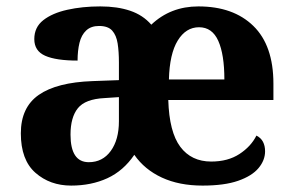

<svg xmlns="http://www.w3.org/2000/svg" viewBox="-20 -569 915 599"><path d="M202 10Q136 10 90.5 -30Q45 -70 45 -153Q45 -234 101 -273Q157 -312 269 -316L351 -319V-374Q351 -408 347 -433.5Q343 -459 330 -473.5Q317 -488 289 -488Q264 -488 249 -474Q234 -460 228 -435.5Q222 -411 222 -380Q155 -380 121 -395Q87 -410 87 -447Q87 -484 115 -506Q143 -528 190 -538.5Q237 -549 293 -549Q346 -549 386 -535.5Q426 -522 452 -492Q512 -549 599 -549Q708 -549 770.5 -488Q833 -427 833 -308V-257H505Q508 -157 542.5 -111Q577 -65 639 -65Q691 -65 727 -88.5Q763 -112 780 -146Q794 -139 800.5 -126.5Q807 -114 807 -97Q807 -69 786.5 -44.5Q766 -20 723 -5Q680 10 612 10Q539 10 485 -15Q431 -40 399 -86Q365 -36 315 -13Q265 10 202 10ZM257 -63Q300 -63 325.5 -98Q351 -133 351 -191V-266L306 -263Q246 -260 223 -231.5Q200 -203 200 -149Q200 -63 257 -63ZM680 -321Q680 -399 661 -441.5Q642 -484 601 -484Q560 -484 534.5 -442.5Q509 -401 507 -321Z"/></svg>

Font: Noto Serif Khojki
Style: Regular
Weight: 400
Designer: Juan Bruce
Version: Version 2.002